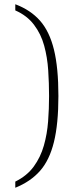

<svg xmlns="http://www.w3.org/2000/svg" viewBox="-20 -767 332 904"><path d="M52 88Q107 61 139 17Q171 -27 186.5 -81.5Q202 -136 206.5 -195.5Q211 -255 211 -315Q211 -375 207 -436Q203 -497 188 -552Q173 -607 140 -650.5Q107 -694 52 -718V-747Q124 -720 168.5 -669.5Q213 -619 234 -533.5Q255 -448 255 -315Q255 -184 234 -98.5Q213 -13 168.5 37.5Q124 88 52 117Z"/></svg>

Font: Noto Serif Hebrew ExtraLight
Style: Regular
Weight: 250
Version: Version 2.003